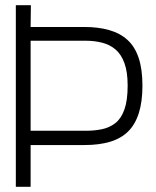

<svg xmlns="http://www.w3.org/2000/svg" viewBox="-20 -720 600 740"><path d="M306 -616H98L99 -700H41V0H98V-161H306Q362 -161 404 -173.5Q446 -186 473.5 -213Q501 -240 515 -284Q529 -328 529 -390Q529 -453 514.5 -496.5Q500 -540 471.5 -566Q443 -592 401 -604Q359 -616 306 -616ZM98 -216V-563H311Q344 -563 373.5 -555.5Q403 -548 425 -529.5Q447 -511 459.5 -477Q472 -443 472 -390Q472 -333 459.5 -298Q447 -263 424.5 -245.5Q402 -228 373 -222Q344 -216 311 -216Z"/></svg>

Font: AdventPro_ExpandedRegular
Style: ExpandedRegular
Weight: 400
Width: 7
Designer: VivaRado, Andreas Kalpakidis
Foundry: VivaRado, Andreas Kalpakidis
Version: Version 3.000